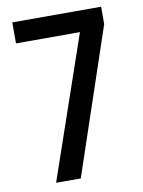

<svg xmlns="http://www.w3.org/2000/svg" viewBox="-82 -771 616 828"><g transform="rotate(-10 226.5 -357.0)"><path d="M310 -622H30V-714H419V-638L204 0H96Z"/></g></svg>

Font: Noto Sans Bengali Condensed Medium
Style: Regular
Weight: 500
Width: 3
Designer: Jelle Bosma - Monotype Design Team
Foundry: Monotype Imaging Inc.
Version: Version 2.003